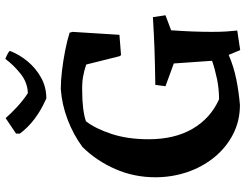

<svg xmlns="http://www.w3.org/2000/svg" viewBox="-120 -784 917 717"><g transform="rotate(-90 338.5 -425.5)"><path d="M510 13 492 -30Q448 -11 400.5 -1.5Q353 8 305 12Q245 12 195 -14Q145 -40 109 -84.5Q73 -129 54 -185.5Q35 -242 35 -304Q35 -383 65.5 -453Q96 -523 148 -576Q194 -610 250.5 -631.5Q307 -653 365 -657Q395 -657 433 -652.5Q471 -648 509 -640.5Q547 -633 575 -624L578 -613L567 -438L491 -432L487 -438L456 -562Q433 -570 409.5 -574Q386 -578 354 -577Q323 -577 293.5 -573.5Q264 -570 244 -563Q217 -528 197 -468Q177 -408 177 -329Q177 -232 216 -165Q255 -98 326 -66Q365 -66 401.5 -73.5Q438 -81 470 -92L460 -235L375 -266L380 -304Q453 -305 511 -307Q569 -309 633 -313L640 -266L584 -245Q581 -206 579.5 -166.5Q578 -127 578 -93Q578 -61 579.5 -38Q581 -15 583 2ZM329 -711 321 -715Q285 -731 253 -755Q221 -779 198 -810V-824L256 -863Q273 -843 298 -820Q323 -797 349 -780Q389 -781 422 -807.5Q455 -834 477 -864Q483 -862 494 -856.5Q505 -851 507 -847Q493 -811 467.5 -780.5Q442 -750 407 -730.5Q372 -711 329 -711Z"/></g></svg>

Font: Labrada SemiBold
Style: Regular
Weight: 600
Designer: Mercedes Jáuregui
Foundry: Omnibus-Type Team
Version: Version 1.000; ttfautohint (v1.8.4.7-5d5b)